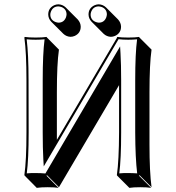

<svg xmlns="http://www.w3.org/2000/svg" viewBox="-20 -821 824 900"><path d="M395 -752.9Q395 -783.2 423.3 -796.4Q433.6 -800.8 442.9 -800.8Q462.4 -799.8 476.6 -786.6L533.2 -730Q546.9 -714.8 547.4 -696.3Q547.4 -666 519.5 -652.8Q509.3 -648.4 499.5 -648.4Q480 -649.4 465.8 -662.6L409.2 -719.2Q395.5 -733.9 395 -752.9ZM206.1 -752.9Q206.1 -783.2 233.9 -796.4Q243.7 -800.8 253.9 -800.8Q273.4 -799.8 287.6 -786.6L344.2 -730Q357.9 -714.8 358.4 -696.3Q358.4 -666 330.6 -652.8Q320.3 -648.4 310.5 -648.4Q291 -649.4 276.9 -662.6L220.2 -719.2Q206.5 -733.9 206.1 -752.9ZM104 -444.8Q104 -573.7 94.2 -645L96.2 -647.9Q114.3 -645 147 -645Q179.7 -645 198.2 -647.9L200.2 -645L256.3 -588.4Q246.6 -521.5 246.6 -388.7V-165.5L528.3 -644L527.8 -644.5L529.8 -647.9Q547.9 -645 581.1 -645Q613.3 -645 631.8 -647.9L633.8 -645L690.4 -588.4Q680.7 -521 680.7 -388.2V-143.6Q680.7 -14.6 690.4 56.6L633.8 0L631.8 2.9L688.5 59.6Q670.4 56.6 637.7 56.6Q605 56.6 586.4 59.6L529.8 2.9L527.8 0Q537.6 -68.4 538.1 -200.2V-421.9L256.3 56.6L200.2 0L198.2 2.9L254.4 59.6Q236.3 56.6 203.6 56.6Q171.4 56.6 152.3 59.6L96.2 2.9L94.2 0Q104 -68.4 104 -200.2ZM113.8 -444.8 114.3 -200.2Q114.3 -75.2 105.5 -8.3Q126.5 -10.3 147 -9.8Q171.9 -9.8 192.9 -7.8L543 -603.5L544.9 -570.3Q547.9 -518.6 547.9 -444.8V-200.2Q547.9 -75.7 539.1 -8.3Q559.6 -10.3 581.1 -9.8Q602.5 -9.8 623 -8.3Q614.3 -79.1 613.8 -200.2V-444.8Q613.8 -570.8 622.6 -636.7Q602.1 -634.8 581.1 -634.8Q556.2 -634.8 535.6 -637.2L185.1 -41L183.1 -73.7Q180.2 -125.5 180.2 -200.2V-444.8Q180.2 -570.8 189 -636.7Q168.5 -634.8 147 -634.8Q125.5 -634.8 105 -636.7Q113.8 -565.9 113.8 -444.8ZM215.8 -752.9Q215.8 -727.5 240.2 -717.8Q247.6 -715.3 253.9 -714.8Q279.3 -714.8 289.1 -739.3Q291.5 -746.6 292 -752.9Q292 -778.3 268.1 -788.1Q260.7 -790.5 253.9 -791Q228.5 -791 218.8 -766.6Q215.8 -759.3 215.8 -752.9ZM404.8 -752.9Q404.8 -727.5 429.2 -717.8Q436.5 -715.3 442.9 -714.8Q468.3 -714.8 478 -739.3Q480.5 -746.6 481 -752.9Q481 -778.3 457 -788.1Q449.7 -790.5 442.9 -791Q417.5 -791 407.7 -766.6Q404.8 -759.3 404.8 -752.9Z"/></svg>

Font: Linux Biolinum Shadow O
Style: Regular
Weight: 400
Designer: Philipp H. Poll
Foundry: Philipp H. Poll
Version: Version 1.0.4